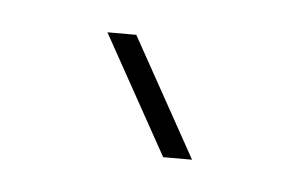

<svg xmlns="http://www.w3.org/2000/svg" viewBox="-26 -769 247 159"><g transform="rotate(5 98.0 -689.5)"><path d="M113.5 -640 58.5 -739H82.5L137.5 -640Z"/></g></svg>

Font: Big Shoulders Display SC Thin
Style: Regular
Weight: 100
Designer: Patric King
Foundry: XO Type Co
Version: Version 2.002